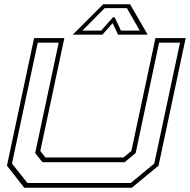

<svg xmlns="http://www.w3.org/2000/svg" viewBox="-20 -878 888 898"><path d="M93.5 0 12.5 -103 139.5 -700H281L168.5 -172L192.5 -141.5H557.5L594.5 -172L707 -700H848.5L721.5 -103L596.5 0ZM108.5 -22H591.5L701.5 -113L822 -678.5H724L614.5 -162L563 -119.5H178.5L144.5 -162L254.5 -678.5H156.5L36 -113ZM462.5 -858H588.5L670.5 -716H532L507 -770L459 -716H320.5ZM469.5 -840 365.5 -735H453L508.5 -797H516.5L545.5 -735H633.5L573.5 -840Z"/></svg>

Font: Tourney Expanded ExtraLight
Style: Italic
Weight: 200
Width: 7
Italic angle: -12°
Designer: Tyler Finck
Foundry: Etcetera Type Co
Version: Version 1.010; ttfautohint (v1.8.3)